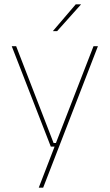

<svg xmlns="http://www.w3.org/2000/svg" viewBox="-20 -700 510 892"><path d="M246.5 -35.5 238 -31 414.5 -485.5H435L180.5 172H160L236.5 -26.5L241.5 -19H216L34.5 -485.5H55L229 -35.5ZM332 -680H356V-679L245.5 -555.5H226V-556Z"/></svg>

Font: Anek Odia Thin
Style: Regular
Weight: 250
Version: Version 1.003